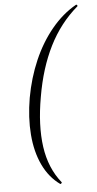

<svg xmlns="http://www.w3.org/2000/svg" viewBox="-58 -761 463 913"><g transform="rotate(-5 174.0 -304.5)"><path d="M192 117Q140 80 110 17Q80 -46 73.5 -128.5Q67 -211 83 -304Q100 -398 135.5 -480Q171 -562 223.5 -625.5Q276 -689 340 -725Q343 -727 346 -723Q349 -719 346 -717Q262 -645 210.5 -542Q159 -439 136 -304Q112 -169 126.5 -66Q141 37 199 109Q201 111 197.5 114.5Q194 118 192 117Z"/></g></svg>

Font: Cormorant Infant Light
Style: Italic
Weight: 300
Italic angle: -10°
Designer: Christian Thalmann (Catharsis Fonts)
Foundry: Catharsis Fonts
Version: Version 4.001